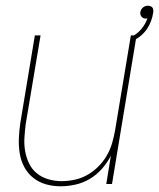

<svg xmlns="http://www.w3.org/2000/svg" viewBox="-20 -644 557 672"><path d="M192 8Q165 8 140.5 1Q116 -6 96.5 -21.5Q77 -37 65 -59.5Q53 -82 49 -107.5Q45 -133 46 -159.5Q47 -186 51 -213L102 -520H122L70 -210Q67 -186 65.5 -162Q64 -138 68 -115Q72 -92 82 -71.5Q92 -51 109.5 -37Q127 -23 149.5 -16.5Q172 -10 196 -10Q218 -10 241.5 -15Q265 -20 286 -32Q307 -44 324.5 -61.5Q342 -79 354 -100Q366 -121 372.5 -143.5Q379 -166 383 -189L438 -520H458L372 0H352L368 -99Q356 -75 337 -53.5Q318 -32 294.5 -18Q271 -4 244.5 2Q218 8 192 8ZM445 -502V-503L439 -515Q459 -524 474 -541.5Q489 -559 496 -580Q494 -579 492.5 -579Q491 -579 489 -579Q481 -579 475.5 -585.5Q470 -592 471 -601Q472 -606 474 -610Q476 -614 480 -617.5Q484 -621 488.5 -622.5Q493 -624 497 -624Q502 -624 506.5 -622.5Q511 -621 513.5 -617.5Q516 -614 516.5 -609Q517 -604 516 -599Q514 -585 508.5 -570Q503 -555 494 -542Q485 -529 472.5 -518.5Q460 -508 445 -502Z"/></svg>

Font: Iosevka Term Curly Th Obl
Style: Regular
Weight: 100
Italic angle: -9°
Designer: Belleve Invis
Foundry: Belleve Invis
Version: Version 32.3.0